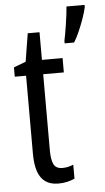

<svg xmlns="http://www.w3.org/2000/svg" viewBox="-55 -795 459 841"><g transform="rotate(-5 175.0 -375.0)"><path d="M191.4 -56.6Q203.6 -56.6 215.8 -59.3Q228 -62 239.3 -66.9V-5.4Q224.1 1.5 206.5 5.6Q189 9.8 167.5 9.8Q132.8 9.8 110.6 -5.9Q88.4 -21.5 77.9 -52.5Q67.4 -83.5 67.4 -130.4V-473.1H17.6V-514.2L70.8 -534.2L90.8 -657.7H142.6V-536.1H233.4V-473.1H142.6V-139.2Q142.6 -97.7 152.6 -77.1Q162.6 -56.6 191.4 -56.6ZM349.6 -759.8V-750Q345.2 -729 335 -700Q324.7 -670.9 312.5 -643.6Q300.3 -616.2 289.6 -599.6H248V-610.8Q250 -618.7 253.4 -638.2Q256.8 -657.7 260.5 -681.4Q264.2 -705.1 266.8 -726.6Q269.5 -748 270 -759.8Z"/></g></svg>

Font: Open Sans Condensed
Style: Regular
Weight: 400
Width: 3
Designer: Monotype Design Team
Foundry: Monotype Imaging Inc.
Version: Version 3.000